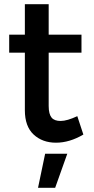

<svg xmlns="http://www.w3.org/2000/svg" viewBox="-20 -678 449 919"><path d="M379 -34 350 -122C318 -107 291 -99 270 -99C251 -99 236 -104 227 -115C218 -126 213 -144 213 -171V-426H370V-512H213V-658H99V-512H24V-426H99V-150C99 -99 113 -60 141 -34C169 -8 205 5 248 5C291 5 335 -8 379 -34ZM196 58 162 221H244L302 58Z"/></svg>

Font: Argentum Sans
Style: Regular
Weight: 400
Designer: Julieta Ulanovsky
Foundry: Julieta Ulanovsky
Version: Version 5.001;March 29, 2019;FontCreator 11.5.0.2425 64-bit